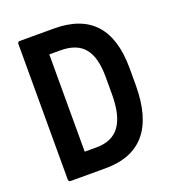

<svg xmlns="http://www.w3.org/2000/svg" viewBox="-122 -749 762 844"><g transform="rotate(-20 259.0 -327.5)"><path d="M66 0Q55 0 55 -11V-644Q55 -655 65 -655H225Q478 -655 478 -377V-299Q478 0 228 0ZM167 -100H222Q296 -100 331 -148.5Q366 -197 366 -297V-378Q366 -468 331 -511.5Q296 -555 219 -555H167Z"/></g></svg>

Font: Sofia Sans Condensed
Style: Bold
Weight: 700
Designer: Botio Nikoltchev, Ani Petrova
Foundry: lettersoup
Version: Version 4.101; ttfautohint (v1.8.4.7-5d5b)